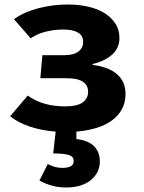

<svg xmlns="http://www.w3.org/2000/svg" viewBox="-20 -569 640 852"><path d="M307 145Q307 125 284.5 118.5Q262 112 216 112L227 15Q163 10 111.5 -7.5Q60 -25 25 -53L103 -145Q138 -120 179 -108.5Q220 -97 269 -97Q323 -97 347 -114.5Q371 -132 371 -162Q371 -191 347.5 -206.5Q324 -222 275 -222H159L168 -324H264Q306 -324 327.5 -340Q349 -356 349 -383Q349 -411 326 -424.5Q303 -438 261 -438Q221 -438 183 -428.5Q145 -419 116 -399L42 -484Q87 -516 150.5 -532.5Q214 -549 281 -549Q329 -549 371 -539.5Q413 -530 443.5 -511Q474 -492 492 -464.5Q510 -437 510 -401Q510 -356 478 -327Q446 -298 391 -285V-281Q423 -277 450 -267.5Q477 -258 496.5 -242Q516 -226 526.5 -204Q537 -182 537 -152Q537 -114 521 -84.5Q505 -55 476 -34Q447 -13 407 -1Q367 11 319 15V48Q372 54 397.5 80Q423 106 423 147Q423 198 382.5 230.5Q342 263 273 263Q237 263 206 253.5Q175 244 155 232L192 159Q207 167 223 171.5Q239 176 256 176Q280 176 293.5 169Q307 162 307 145Z"/></svg>

Font: Qzxlaeiskcpccdgjqmyffctclhy
Style: Regular
Weight: 700
Monospace: yes
Designer: Carrois Corporate & Edenspiekermann
Foundry: Carrois Corporate GbR & Edenspiekermann AG
Version: Version 2.001